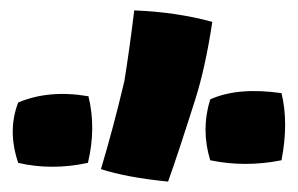

<svg xmlns="http://www.w3.org/2000/svg" viewBox="-20 -818 572 369"><path d="M15 -621Q74 -646 150 -633Q165 -572 149 -505Q79 -490 15 -505Q-6 -567 15 -621ZM384 -627Q437 -651 521 -639Q535 -582 521 -510Q451 -496 384 -510Q366 -569 384 -627ZM238 -798Q318 -795 388 -776Q375 -689 355 -626Q321 -519 303 -469Q223 -477 174 -493Q198 -573 219 -662Q229 -724 238 -798Z"/></svg>

Font: KN Bobohei
Style: Bold
Weight: 700
Designer: Kingnam Type Foundry
Version: Version 1.710;March 18, 2023